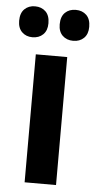

<svg xmlns="http://www.w3.org/2000/svg" viewBox="-71 -782 406 816"><g transform="rotate(5 132.5 -374.5)"><path d="M200 0H66V-546H200ZM-17 -682Q-17 -715 0.5 -732Q18 -749 45 -749Q73 -749 90.5 -732Q108 -715 108 -682Q108 -651 90.5 -634Q73 -617 45 -617Q18 -617 0.5 -634Q-17 -651 -17 -682ZM156 -682Q156 -715 173.5 -732Q191 -749 219 -749Q247 -749 264.5 -732Q282 -715 282 -682Q282 -651 264.5 -634Q247 -617 219 -617Q191 -617 173.5 -634Q156 -651 156 -682Z"/></g></svg>

Font: Noto Sans Tamil Condensed
Style: Bold
Weight: 700
Width: 3
Designer: Jelle Bosma - Monotype Design Team
Foundry: Monotype Imaging Inc.
Version: Version 2.004; ttfautohint (v1.8.4.7-5d5b)